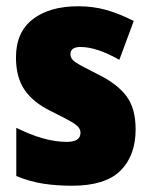

<svg xmlns="http://www.w3.org/2000/svg" viewBox="-20 -583 484 613"><path d="M413 -170Q413 -238 383 -277Q353 -316 294 -345Q236 -374 220.5 -384.5Q205 -395 205 -410Q205 -433 237 -433Q289 -433 361 -392L407 -516Q362 -539 320 -551Q278 -563 230 -563Q138 -563 84.5 -521.5Q31 -480 31 -400Q31 -336 58.5 -296Q86 -256 141 -229Q200 -200 218.5 -187.5Q237 -175 237 -159Q237 -130 193 -130Q122 -130 32 -175V-21Q76 -3 118.5 3.5Q161 10 210 10Q316 10 364.5 -38Q413 -86 413 -170Z"/></svg>

Font: Noto Sans Display SemiCondensed Black
Style: Regular
Weight: 900
Width: 4
Designer: Monotype Design Team
Foundry: Monotype Imaging Inc.
Version: Version 1.900